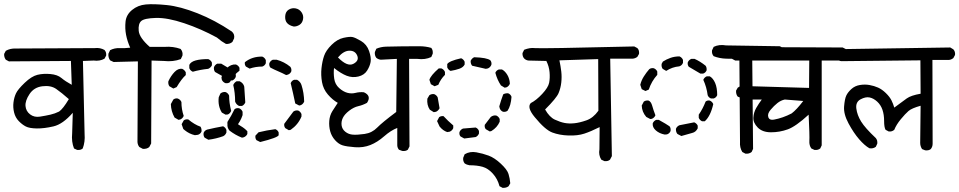

<svg xmlns="http://www.w3.org/2000/svg" viewBox="-25 -785 4626 926"><path d="M347 -62 332 -69Q319 -101 323 -142L326 -241Q278 -186 233 -175.5Q188 -165 152.5 -165.5Q117 -166 99.5 -175Q82 -184 65.5 -201Q49 -218 43 -242.5Q37 -267 40 -291Q43 -315 52 -334.5Q61 -354 94 -385.5Q127 -417 155 -424Q183 -431 217.5 -428Q252 -425 271 -409Q290 -393 321 -376L317 -491L18 -489L3 -497Q-6 -509 -5 -525L3 -540Q24 -552 51 -551L432 -553Q458 -556 479 -544Q489 -533 487 -517L479 -502Q456 -489 427 -493L375 -491L383 -138Q386 -101 374 -69Q364 -60 347 -62ZM260 -247Q279 -260 307 -307Q272 -338 246 -356Q220 -374 179.5 -369Q139 -364 117.5 -331.5Q96 -299 98 -274Q100 -249 120 -233.5Q140 -218 168 -222.5Q196 -227 218 -232Q240 -237 260 -247Z M664 -67 647 -76Q639 -86 638 -100L640 -489L523 -486L506 -494Q496 -508 498 -526L506 -543Q527 -554 552.5 -553Q578 -552 603 -555Q589 -586 583 -617Q577 -648 580.5 -681Q584 -714 612 -737Q640 -760 678 -763.5Q716 -767 780 -760.5Q844 -754 927.5 -721Q1011 -688 1093 -633Q1108 -620 1104 -600L1096 -583Q1084 -572 1065 -573L1044 -586L1021 -604Q944 -646 863.5 -673Q783 -700 727 -698.5Q671 -697 656 -683.5Q641 -670 644 -636.5Q647 -603 697 -559H770Q810 -562 846 -549Q858 -535 855 -517L847 -500Q810 -486 765 -491L706 -493L704 -93L695 -76Q684 -66 664 -67ZM980 -111 962 -121Q955 -130 957 -144Q962 -156 974 -160Q1012 -169 1051 -176Q1063 -170 1067 -158V-146Q1062 -133 1051 -128Q1018 -116 980 -111ZM915 -133Q888 -139 866 -157L859 -163L851 -186L861 -204Q869 -211 883 -209Q913 -184 942 -174Q948 -165 947 -151Q942 -139 930 -135ZM1096 -165 1077 -176Q1070 -184 1072 -197Q1091 -227 1106 -258Q1114 -265 1128 -263Q1140 -258 1145 -246V-230Q1135 -199 1112 -172ZM836 -207 817 -218Q800 -248 799 -283L811 -305Q820 -312 832 -310Q845 -305 850 -293Q850 -258 861 -226Q856 -214 845 -209ZM1128 -274Q1114 -281 1109 -295Q1109 -337 1100 -375Q1105 -387 1116 -393H1131Q1149 -384 1153 -367L1158 -291Q1153 -279 1142 -274ZM811 -358 792 -369Q785 -379 787 -393Q799 -419 816.5 -437.5Q834 -456 854 -453Q866 -447 871 -436V-423Q850 -404 827 -365ZM1082 -397Q1049 -418 1012 -438Q1005 -448 1007 -461Q1012 -473 1023 -478H1042L1107 -439Q1114 -429 1112 -414Q1107 -402 1096 -397ZM905 -439Q893 -444 888 -456V-472Q895 -487 918.5 -493.5Q942 -500 979 -500Q992 -495 997 -483V-470Q991 -458 979 -453Q940 -449 905 -439Z M1230 -100 1212 -109Q1205 -118 1207 -131L1222 -147Q1262 -157 1303 -162Q1315 -157 1319 -146V-133Q1314 -121 1230 -100ZM1142 -121Q1111 -133 1082 -155Q1070 -169 1072 -187Q1077 -199 1089 -203H1102Q1117 -188 1135.5 -177.5Q1154 -167 1168 -152V-139Q1163 -128 1151 -123ZM1368 -157 1351 -167Q1344 -176 1346 -188L1390 -247Q1400 -254 1413 -252Q1424 -247 1429 -235V-223Q1413 -184 1377 -159ZM1063 -232 1045 -242Q1025 -274 1030 -316L1038 -334Q1049 -343 1063 -341Q1075 -336 1080 -324Q1080 -289 1090 -250Q1085 -238 1074 -233ZM1418 -276 1399 -286Q1394 -311 1388.5 -334.5Q1383 -358 1377 -384Q1382 -396 1393 -400H1408Q1424 -391 1429 -375Q1441 -338 1442 -295Q1437 -283 1426 -278ZM1062 -384Q1050 -389 1045 -400L1043 -411Q1049 -437 1069 -456.5Q1089 -476 1113 -474Q1125 -469 1130 -458V-444Q1101 -423 1084 -389Q1076 -382 1062 -384ZM1355 -423Q1336 -433 1317 -441Q1298 -449 1279 -459Q1272 -468 1274 -480Q1279 -492 1291 -497H1309Q1346 -487 1375 -463Q1382 -454 1380 -441Q1375 -429 1363 -425ZM1179 -454 1161 -464Q1154 -473 1156 -485Q1191 -513 1240 -512Q1252 -507 1257 -495V-480Q1252 -468 1240 -464Q1207 -464 1179 -454ZM1392 -657Q1370 -662 1359.5 -674Q1349 -686 1350.5 -707.5Q1352 -729 1367.5 -738.5Q1383 -748 1401 -744.5Q1419 -741 1429.5 -725.5Q1440 -710 1436.5 -692Q1433 -674 1420 -665.5Q1407 -657 1392 -657Z M1915 -57 1899 -63Q1891 -73 1891 -85V-168Q1860 -156 1827.5 -127.5Q1795 -99 1761 -85.5Q1727 -72 1687 -75Q1647 -78 1627.5 -84Q1608 -90 1591 -109Q1574 -128 1567.5 -152Q1561 -176 1563 -202Q1565 -228 1578 -249Q1591 -270 1604 -289Q1579 -303 1556.5 -329Q1534 -355 1528 -389Q1522 -423 1525.5 -456Q1529 -489 1538 -515.5Q1547 -542 1574.5 -569Q1602 -596 1631.5 -602.5Q1661 -609 1674.5 -606.5Q1688 -604 1716 -587.5Q1744 -571 1755 -539Q1766 -507 1762.5 -486.5Q1759 -466 1745.5 -444.5Q1732 -423 1703.5 -416Q1675 -409 1647.5 -419.5Q1620 -430 1586 -457Q1583 -432 1587 -405Q1591 -378 1610.5 -360.5Q1630 -343 1650 -337.5Q1670 -332 1689.5 -337Q1709 -342 1730 -340Q1768 -323 1745 -289Q1725 -278 1703 -273Q1681 -268 1659 -251Q1637 -234 1628.5 -216.5Q1620 -199 1622.5 -180.5Q1625 -162 1640.5 -149.5Q1656 -137 1677 -135.5Q1698 -134 1733.5 -139Q1769 -144 1794 -169.5Q1819 -195 1886 -245L1889 -501L1812 -497Q1800 -498 1790 -506Q1781 -518 1783 -534L1790 -550Q1811 -559 1836 -560Q1861 -561 1914 -561.5Q1967 -562 1997.5 -562Q2028 -562 2055 -554Q2064 -543 2062 -526L2055 -510Q2026 -496 1988 -501H1948L1950 -79L1942 -63Q1932 -55 1915 -57ZM1605 -508Q1650 -462 1679 -477Q1708 -492 1698 -516.5Q1688 -541 1660 -540.5Q1632 -540 1605 -508Z M2399 121 2384 113Q2375 78 2352 52.5Q2329 27 2302.5 19.5Q2276 12 2239 12Q2226 10 2216 3Q2207 -8 2209 -24L2216 -41Q2241 -56 2272 -50.5Q2303 -45 2331.5 -34.5Q2360 -24 2390.5 4.5Q2421 33 2427.5 54Q2434 75 2436 99L2428 113Q2417 122 2399 121ZM2214 -117 2196 -127Q2189 -135 2191 -148Q2196 -160 2208 -165L2269 -170Q2281 -165 2285 -153V-141Q2280 -129 2269 -124ZM2132 -148Q2111 -155 2095 -175L2083 -201L2093 -220Q2101 -226 2114 -225Q2135 -202 2161 -180V-167Q2156 -155 2144 -150ZM2337 -151 2318 -162Q2311 -170 2313 -183L2342 -221Q2354 -230 2368 -228Q2380 -223 2385 -211V-198Q2373 -170 2345 -153ZM2067 -244 2048 -256Q2033 -278 2036 -309L2046 -326Q2057 -333 2069 -331Q2081 -326 2086 -315Q2090 -294 2095 -263Q2089 -251 2078 -246ZM2401 -246Q2389 -251 2385 -263L2383 -272Q2391 -301 2402 -330Q2412 -336 2426 -335Q2438 -330 2442 -318Q2439 -275 2423 -251Q2414 -244 2401 -246ZM2409 -362 2391 -373Q2373 -400 2364 -434Q2369 -446 2381 -450H2396Q2411 -442 2422 -423.5Q2433 -405 2434 -381Q2429 -369 2418 -364ZM2071 -369 2053 -379 2046 -400Q2052 -421 2091 -455H2104Q2116 -450 2121 -438V-424Q2100 -403 2089 -376ZM2148 -443Q2137 -448 2132 -460V-476Q2141 -491 2199 -504Q2211 -499 2216 -487V-474Q2209 -460 2190.5 -453.5Q2172 -447 2148 -443ZM2318 -453Q2285 -460 2252 -468Q2244 -478 2245 -492Q2251 -504 2262 -509Q2324 -507 2340 -494Q2347 -485 2345 -473Q2340 -460 2328 -455Z M2890 -8 2875 -15Q2861 -37 2866 -65L2867 -172Q2825 -151 2793 -140.5Q2761 -130 2717 -131.5Q2673 -133 2638.5 -146Q2604 -159 2554 -220Q2515 -267 2535 -288Q2561 -301 2590 -332Q2619 -363 2623.5 -386Q2628 -409 2625.5 -437Q2623 -465 2610 -491L2523 -493Q2511 -495 2503 -503Q2494 -513 2495 -529L2503 -545Q2531 -556 2554.5 -553Q2578 -550 3034 -561L3049 -553Q3059 -543 3057 -525L3049 -511Q3039 -503 3026 -502H2918L2926 -32L2917 -15Q2907 -6 2890 -8ZM2861 -251 2860 -500 2673 -494Q2679 -466 2682 -440Q2685 -414 2682 -387Q2679 -360 2669 -336Q2659 -312 2604 -257Q2625 -220 2651 -208Q2677 -196 2698 -192Q2719 -188 2744.5 -190.5Q2770 -193 2803 -204.5Q2836 -216 2861 -251Z M3570 -44 3555 -52Q3542 -73 3544 -101L3541 -501Q3510 -501 3477.5 -502Q3445 -503 3417 -514Q3407 -525 3409 -542L3417 -559Q3443 -572 3477 -566L3736 -562L3752 -554Q3762 -542 3760 -524L3752 -509Q3741 -501 3729 -500H3603L3607 -67L3600 -52Q3588 -42 3570 -44ZM3261 -129 3242 -139Q3234 -149 3235 -164Q3240 -176 3252 -181Q3288 -188 3323 -195Q3335 -190 3340 -179V-166Q3331 -148 3314 -144ZM3181 -136Q3155 -141 3138 -156Q3121 -171 3123 -190Q3128 -202 3140 -207H3152Q3190 -186 3204 -176Q3211 -168 3209 -153Q3204 -141 3192 -137ZM3361 -200Q3349 -206 3345 -217V-232Q3365 -261 3378 -295Q3386 -302 3398 -300Q3410 -295 3415 -283Q3402 -225 3374 -200ZM3111 -211 3092 -221Q3071 -245 3070 -276L3080 -295Q3090 -302 3103 -300Q3115 -295 3120.5 -275Q3126 -255 3136 -229Q3131 -217 3119 -212ZM3404 -310Q3392 -315 3388 -326Q3383 -365 3367 -400Q3372 -412 3384 -417H3398Q3414 -408 3424 -385Q3434 -362 3434 -326Q3429 -314 3417 -310ZM3088 -346 3070 -355 3063 -376Q3068 -397 3080 -416Q3092 -435 3106 -451Q3114 -458 3128 -456Q3140 -451 3145 -440V-424Q3117 -393 3104 -353ZM3353 -430 3297 -463Q3290 -472 3292 -484Q3297 -496 3309 -501H3325Q3352 -489 3378 -468Q3384 -460 3383 -446Q3378 -434 3366 -430ZM3188 -443 3171 -453Q3164 -463 3166 -477L3172 -488Q3189 -499 3209 -506Q3229 -513 3252 -513Q3264 -508 3269 -496V-482Q3264 -469 3251 -465Q3217 -462 3188 -443Z M3903 -62 3888 -69Q3877 -84 3878.5 -106Q3880 -128 3875 -232Q3813 -175 3774 -161Q3735 -147 3693.5 -147Q3652 -147 3629.5 -170Q3607 -193 3608.5 -218Q3610 -243 3622 -264Q3634 -285 3649 -305H3590Q3559 -307 3533 -319Q3524 -330 3525 -348L3533 -362Q3548 -374 3567 -370L3877 -361L3878 -493H3521L3506 -501Q3495 -514 3496 -531L3504 -546Q3533 -560 3569 -558L4039 -556L4055 -548Q4064 -535 4062 -519L4055 -503Q4044 -495 4031 -493H3938V-84L3931 -69Q3920 -60 3903 -62ZM3793 -238Q3817 -256 3849 -298L3760 -305Q3741 -301 3724.5 -288Q3708 -275 3691.5 -255.5Q3675 -236 3680.5 -220Q3686 -204 3707.5 -208Q3729 -212 3750.5 -219.5Q3772 -227 3793 -238Z M4437 -60 4422 -66Q4413 -80 4413 -96L4415 -275Q4372 -263 4356.5 -249.5Q4341 -236 4319.5 -210Q4298 -184 4288 -159Q4277 -149 4261 -151L4246 -159Q4239 -171 4239 -201.5Q4239 -232 4231 -255.5Q4223 -279 4205.5 -295Q4188 -311 4169 -315Q4150 -319 4125.5 -306Q4101 -293 4105 -261.5Q4109 -230 4128 -199Q4147 -168 4199 -119Q4208 -108 4206 -92L4199 -77Q4186 -67 4168 -70Q4145 -83 4118.5 -113.5Q4092 -144 4067.5 -189.5Q4043 -235 4046 -271.5Q4049 -308 4056.5 -324Q4064 -340 4081 -355.5Q4098 -371 4122 -375Q4146 -379 4168.5 -375Q4191 -371 4210 -362.5Q4229 -354 4247.5 -336Q4266 -318 4274.5 -301Q4283 -284 4288 -266Q4328 -296 4348.5 -310.5Q4369 -325 4415 -333L4414 -494L4033 -490Q4021 -491 4013 -499Q4004 -509 4006 -525L4013 -541L4027 -548L4558 -556L4573 -547Q4583 -536 4581 -520L4573 -505Q4563 -497 4552 -496H4472L4473 -92Q4473 -77 4464 -66Q4454 -58 4437 -60Z"/></svg>

Font: NaniFont Regular
Style: Regular
Weight: 400
Designer: Nanigashitei
Version: Version 1.036